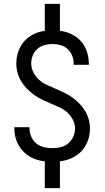

<svg xmlns="http://www.w3.org/2000/svg" viewBox="-20 -863 540 990"><path d="M211 -663V-843H289V-663ZM211 107V-72H289V107ZM249 -29Q225 -29 200.5 -32.5Q176 -36 153.5 -45.5Q131 -55 112 -71Q93 -87 80 -107.5Q67 -128 60.5 -152Q54 -176 54 -200V-207H132V-203Q132 -181 140.5 -160Q149 -139 166 -124.5Q183 -110 205 -104.5Q227 -99 249 -99Q271 -99 292.5 -104Q314 -109 331 -123Q348 -137 357.5 -157.5Q367 -178 367 -200Q367 -224 355.5 -246Q344 -268 326 -284Q308 -300 285.5 -310Q263 -320 241 -329.5Q219 -339 197 -349.5Q175 -360 155.5 -374Q136 -388 119 -405.5Q102 -423 89.5 -443.5Q77 -464 70.5 -488Q64 -512 64 -536Q64 -560 70 -583Q76 -606 88 -626.5Q100 -647 118 -663Q136 -679 158 -689Q180 -699 203.5 -702.5Q227 -706 251 -706Q275 -706 298.5 -702.5Q322 -699 344 -689Q366 -679 384 -663.5Q402 -648 414 -627.5Q426 -607 432 -583.5Q438 -560 438 -536V-529H360V-533Q360 -555 352.5 -575Q345 -595 329.5 -609.5Q314 -624 293 -630Q272 -636 251 -636Q230 -636 209.5 -630.5Q189 -625 173 -611Q157 -597 149 -577Q141 -557 141 -536Q141 -511 152.5 -489Q164 -467 182 -451Q200 -435 222 -425Q244 -415 266.5 -405.5Q289 -396 310.5 -385.5Q332 -375 352 -361Q372 -347 389 -329.5Q406 -312 418.5 -291.5Q431 -271 437.5 -247.5Q444 -224 444 -200Q444 -175 437.5 -151.5Q431 -128 418 -107Q405 -86 386 -70.5Q367 -55 344.5 -45.5Q322 -36 297.5 -32.5Q273 -29 249 -29Z"/></svg>

Font: Iosevka Web
Style: Regular
Weight: 400
Monospace: yes
Designer: Belleve Invis
Foundry: Belleve Invis
Version: Version 28.0.3; ttfautohint (v1.8.3)